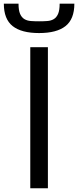

<svg xmlns="http://www.w3.org/2000/svg" viewBox="-98 -1001 415 1021"><path d="M-77.6 -981.4Q-77.6 -899.4 -30.8 -862.3Q16.1 -825.2 109.9 -825.2Q203.6 -825.2 250.5 -862.3Q297.4 -899.4 297.4 -981.4H219.2Q219.2 -946.3 210.9 -927.2Q202.6 -908.2 188 -899.4Q173.3 -890.6 153.3 -889.2Q133.3 -887.7 109.9 -887.7Q86.4 -887.7 66.4 -889.2Q46.4 -890.6 31.7 -899.4Q17.1 -908.2 8.8 -927.2Q0.5 -946.3 0.5 -981.4ZM63 -750H156.7V0H63Z"/></svg>

Font: Michroma
Style: Regular
Weight: 400
Version: Version 1.000